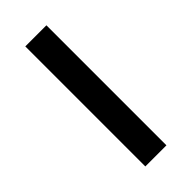

<svg xmlns="http://www.w3.org/2000/svg" viewBox="-212 -690 733 733"><g transform="rotate(-45 154.0 -324.0)"><path d="M97 -648H211V0H97Z"/></g></svg>

Font: Syne SemiBold
Style: Regular
Weight: 600
Designer: Lucas Descroix
Foundry: Bonjour Monde
Version: Version 2.200; ttfautohint (v1.8.4)